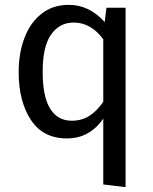

<svg xmlns="http://www.w3.org/2000/svg" viewBox="-20 -559 630 792"><path d="M498 213 406 202V-70Q381 -32 343 -10Q305 12 256 12Q157 12 107 -65Q57 -142 57 -261Q57 -340 81 -403Q105 -466 151.5 -502.5Q198 -539 264 -539Q348 -539 412 -468L419 -527H498ZM276 -61Q316 -61 347 -80Q378 -99 406 -139V-397Q355 -466 284 -466Q226 -466 191 -417Q156 -368 156 -263Q156 -160 187 -110.5Q218 -61 276 -61Z"/></svg>

Font: Trujillo
Style: Regular
Weight: 400
Designer: Fira Sans original fonts by bBox Type GmbH, Carrois Corporate GbR, & Edenspiekermann AG / Changes by Cristiano Sobral
Foundry: Fira Sans original fonts by bBox Type GmbH, Carrois Corporate GbR, & Edenspiekermann AG / Changes by Cristiano Sobral
Version: Version 4.301;October 17, 2021;FontCreator 14.0.0.2814 64-bi